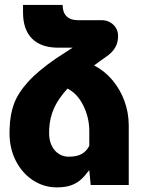

<svg xmlns="http://www.w3.org/2000/svg" viewBox="-20 -769 599 798"><path d="M515.1 -250V0H356.9L351.1 -61.5V-62Q332 -36.6 315.2 -21.7Q298.3 -6.8 274.7 1.5Q251 9.8 215.8 9.8Q163.1 9.8 118.2 -19Q73.2 -47.9 46.4 -99.4Q19.5 -150.9 19.5 -216.3Q19.5 -229 20 -234.9Q21.5 -291 37.6 -335.9Q53.7 -380.9 95.5 -427.5Q137.2 -474.1 213.4 -526.4L281.7 -570.8H222.2Q150.9 -570.8 113.3 -608.4Q75.7 -646 75.7 -717.3V-748.5H240.2Q240.2 -717.8 256.6 -701.4Q272.9 -685.1 303.7 -685.1H402.3Q422.9 -685.1 438.5 -675.8Q454.1 -666.5 462.4 -651.9Q470.7 -637.2 470.7 -621.6V-617.2Q470.7 -567.4 423.3 -534.7Q415.5 -528.8 411.6 -526.4Q404.3 -521 394 -513.9Q383.8 -506.8 371.1 -497.1Q414.6 -474.6 446.8 -436.5Q479 -398.4 496.8 -350.3Q514.6 -302.2 515.1 -250ZM351.1 -230.5Q349.6 -284.2 325.4 -332Q301.3 -379.9 260.7 -400.9Q222.2 -358.9 204.6 -319.3Q187 -279.8 184.6 -234.9Q184.1 -228.5 184.1 -215.3Q184.1 -186 194.8 -163.8Q205.6 -141.6 224.1 -129.6Q242.7 -117.7 265.1 -117.7Q299.8 -117.7 319.8 -129.2Q339.8 -140.6 351.1 -163.1Z"/></svg>

Font: Mardoto Black
Style: Regular
Weight: 900
Designer: Christian Robertson, Vahan Hovhannisyan
Foundry: Google
Version: Version 1.000